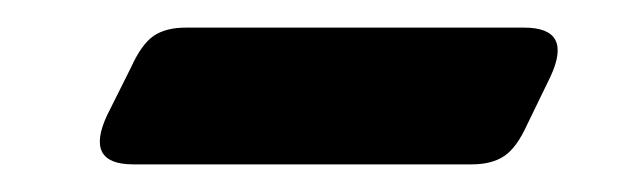

<svg xmlns="http://www.w3.org/2000/svg" viewBox="-20 -334 460 139"><path d="M359.5 -314Q395 -314 378.5 -278.5L361.5 -243.5Q354 -227 345 -221Q336 -215 321.5 -215H76.5Q41 -215 57.5 -250.5L75 -285.5Q82.5 -302 91.2 -308Q100 -314 114.5 -314Z"/></svg>

Font: Fraunces 9pt S100 SemiBold
Style: Italic
Weight: 600
Italic angle: -16°
Version: Version 1.000; ttfautohint (v1.8.3)